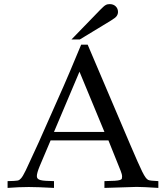

<svg xmlns="http://www.w3.org/2000/svg" viewBox="-20 -919 818 939"><path d="M17.1 0V-33.2Q37.1 -33.7 48.1 -34.2Q59.1 -34.7 65.4 -35.9Q71.8 -37.1 75 -39.6Q78.1 -42 82.5 -46.4Q90.8 -54.7 106 -85.9Q109.9 -94.2 125.7 -128.4Q141.6 -162.6 169.4 -223.1L291.5 -498.5Q301.8 -522 323 -571.8Q344.2 -621.6 377 -700.7H408.7L617.2 -210.9Q638.2 -162.1 652.1 -130.4Q666 -98.6 675.5 -79.6Q685.1 -60.5 691.7 -51.5Q698.2 -42.5 704.6 -39.1Q710 -36.6 722.4 -35.4Q734.9 -34.2 754.4 -33.2V0Q716.3 -2.4 689.7 -3.7Q663.1 -4.9 647.9 -4.9L490.7 0V-33.2Q523.9 -33.7 541.5 -34.9Q559.1 -36.1 566.9 -38.8Q574.7 -41.5 575.9 -45.4Q577.1 -49.3 577.1 -55.2Q577.1 -66.4 570.3 -83L510.3 -232.4H227.5L174.3 -106.9Q160.2 -72.8 160.2 -57.6Q160.2 -49.8 164.6 -45.2Q168.9 -40.5 178.7 -38.1Q188.5 -35.6 204.6 -34.7Q220.7 -33.7 244.1 -33.2V0Q161.6 -4.4 120.6 -4.4Q73.7 -4.4 17.1 0ZM244.1 -273.9H490.7L368.7 -568.4ZM370.6 -726.1H329.6L469.7 -870.6Q479 -879.9 485.1 -885.5Q491.2 -891.1 496.3 -894Q501.5 -897 506.1 -897.9Q510.7 -898.9 516.6 -898.9Q534.7 -898.9 545.9 -887.9Q557.1 -877 557.1 -860.4Q557.1 -850.1 550.8 -840.8Q544.4 -831.5 522.5 -818.4Z"/></svg>

Font: XB Kayhan
Style: Regular
Weight: 400
Designer: Behnam
Foundry: Irmug
Version: Version 7.300 2009